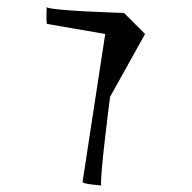

<svg xmlns="http://www.w3.org/2000/svg" viewBox="-20 -573 592 593"><path d="M123 -552V-550C123 -552 123 -554 123 -552ZM124 -551C125 -542 121 -499 126 -499L305 -468L235 -11C234 -5 284 -1 293 0C286 -10 319 -268 320 -274L428 -468L363 -533C357 -533 133 -540 124 -551ZM293 0Z"/></svg>

Font: Ampere
Style: SCSuExtIta
Weight: 400
Version: Version 1